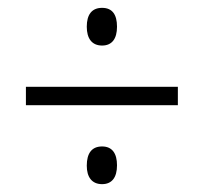

<svg xmlns="http://www.w3.org/2000/svg" viewBox="-20 -597 501 489"><path d="M240 -481C265 -481 278 -498 278 -529C278 -560 266 -577 240 -577C214 -577 201 -560 201 -529C201 -499 214 -481 240 -481ZM46 -329H433V-376H46ZM240 -128C265 -128 278 -145 278 -176C278 -206 266 -224 240 -224C214 -224 201 -207 201 -175C201 -146 214 -128 240 -128Z"/></svg>

Font: Noto Sans Condensed Light
Style: Italic
Weight: 300
Width: 3
Italic angle: -12°
Designer: Monotype Design Team
Foundry: Monotype Imaging Inc.
Version: Version 2.013